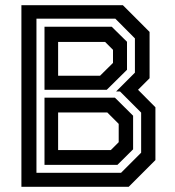

<svg xmlns="http://www.w3.org/2000/svg" viewBox="-20 -720 676 740"><path d="M62.5 0V-700H453.5L556.5 -597V-418.5L512 -374L579 -306.5V-103L476 0ZM120.5 -54H446.5L524 -131.5V-286L442.5 -367.5H427.5L500 -440V-572L424.5 -648H120.5ZM151.5 -84.5V-343.5H423L493 -274V-144.5L432.5 -84.5ZM151.5 -374V-617H410.5L469.5 -559V-451L391.5 -374ZM204 -141.5H407L437.5 -172V-242.5L393.5 -286.5H204ZM204 -428H365.5L415.5 -477.5V-528L385 -558.5H204Z"/></svg>

Font: Tourney SemiBold
Style: Regular
Weight: 600
Version: Version 1.015